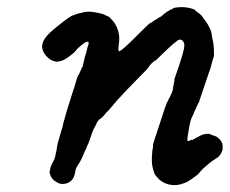

<svg xmlns="http://www.w3.org/2000/svg" viewBox="-20 -507 659 551"><path d="M490 -486Q510 -488 528 -483Q540 -479 540 -478Q540 -477 543.5 -474.5Q547 -472 548.5 -470.5Q550 -469 552 -468Q559 -463 565 -453Q567 -450 571 -445Q577 -437 582 -426Q587 -417 588 -404Q589 -399 590 -394Q594 -378 594 -358V-346L591 -337Q583 -306 580 -300Q579 -297 577 -291Q575 -285 569 -267.5Q563 -250 557 -232Q550 -209 548 -209Q548 -209 546 -204Q544 -199 540 -191Q536 -183 535.5 -180.5Q535 -178 531 -171Q527 -163 524 -148Q521 -130 520 -125Q519 -121 519 -118.5Q519 -116 518 -111.5Q517 -107 518 -105Q518 -99 527 -105Q530 -106 530 -106Q531 -104 537 -108Q540 -110 541 -110.5Q542 -111 544.5 -112.5Q547 -114 547 -113.5Q547 -113 549 -114.5Q551 -116 551.5 -116Q552 -116 553.5 -117Q555 -118 555.5 -118Q556 -118 557 -119H558L560 -120Q562 -121 562.5 -121Q563 -121 567 -122Q577 -124 583 -122Q584 -121 590 -119Q601 -116 605 -112Q614 -105 618 -95Q619 -91 619 -84.5Q619 -78 618 -75Q615 -66 608 -58Q605 -55 589 -45Q582 -40 575.5 -34Q569 -28 565 -25Q560 -21 550 -9Q548 -6 542 -2Q528 9 517 15Q509 19 498 22Q474 28 452 18Q440 12 433 4Q423 -7 423 -10Q423 -11 421 -16Q419 -21 419 -22.5Q419 -24 418 -27Q414 -41 417 -72Q417 -73 417.5 -76.5Q418 -80 419 -84V-92L427 -118L428 -119V-120V-121L429 -122V-123Q437 -147 442.5 -164.5Q448 -182 452 -193.5Q456 -205 458 -210Q460 -215 460 -215Q462 -215 464 -223Q465 -225 465.5 -225Q466 -225 467 -228Q468 -231 469 -232.5Q470 -234 470 -234Q470 -234 472 -238Q475 -245 476 -249Q476 -251 476 -251.5Q476 -252 476.5 -255Q477 -258 477.5 -260Q478 -262 478.5 -264Q479 -266 479 -269Q482 -275 480 -276Q479 -277 494 -319Q505 -352 508 -368Q509 -373 509 -378Q509 -383 507 -386Q502 -395 494 -393Q485 -390 447 -353Q423 -329 425 -333Q426 -335 415 -325Q408 -318 406 -314Q404 -310 386 -292Q368 -274 359 -264.5Q350 -255 344 -249Q335 -239 316 -219Q311 -213 305.5 -206.5Q300 -200 294.5 -193.5Q289 -187 286 -185Q276 -172 269 -167Q261 -162 257 -153L256 -151Q257 -151 257 -150.5Q257 -150 256 -150Q255 -149 248 -135Q246 -131 240.5 -114.5Q235 -98 234 -96.5Q233 -95 233 -94L230 -88Q230 -86 227.5 -81.5Q225 -77 223 -72Q213 -46 204 -34Q201 -29 200 -27Q197 -23 195 -10Q193 2 186 10Q172 24 151 20Q146 18 140 14Q136 11 136 11.5Q136 12 132 8Q125 0 123 -10L122 -13L124 -20Q124 -25 124.5 -25Q125 -25 126 -29Q127 -33 127.5 -33.5Q128 -34 130 -38Q132 -42 135 -48Q139 -57 140 -66Q140 -68 141 -70Q142 -74 143 -80Q143 -83 143.5 -84.5Q144 -86 144 -87.5Q144 -89 145 -92Q146 -95 146 -97Q147 -102 156 -132Q161 -146 161 -150Q161 -152 166 -168.5Q171 -185 172 -190Q174 -196 183 -225Q186 -234 188 -241Q194 -258 196 -266Q197 -270 200.5 -281Q204 -292 205 -292Q206 -291 209 -299Q210 -302 210 -302Q211 -302 213 -308Q213 -309 213.5 -309Q214 -309 214.5 -311.5Q215 -314 216 -314Q217 -314 220 -329Q223 -339 223 -341Q223 -343 225 -348Q227 -353 228 -359Q232 -375 234 -380Q235 -384 234 -386Q233 -388 229 -387Q224 -386 212.5 -376.5Q201 -367 196.5 -360.5Q192 -354 170 -339Q162 -334 155 -332Q148 -330 142 -330Q125 -332 113 -346Q103 -357 101 -370Q99 -388 119 -409Q132 -422 158.5 -442.5Q185 -463 190 -463Q191 -463 196.5 -465.5Q202 -468 203 -468Q204 -468 208 -469Q212 -470 213.5 -470Q215 -470 221 -472Q236 -475 251 -472Q257 -471 259 -470.5Q261 -470 262 -470Q263 -470 264.5 -469.5Q266 -469 267.5 -468.5Q269 -468 270 -468Q277 -467 285 -462Q289 -460 290 -460Q293 -460 304 -447Q319 -429 322 -404Q323 -392 321 -379Q318 -360 322 -360Q327 -360 354 -386Q410 -442 411 -441Q412 -440 417 -444Q419 -446 421 -447Q423 -448 425 -449.5Q427 -451 427.5 -451Q428 -451 429.5 -452Q431 -453 431.5 -453.5Q432 -454 433.5 -455Q435 -456 435.5 -456Q436 -456 437 -457Q438 -458 438.5 -458Q439 -458 440 -459H441Q441 -458 452 -468Q453 -469 453.5 -469Q454 -469 455 -470Q458 -473 464 -476Q467 -477 466.5 -477.5Q466 -478 469 -479Q477 -482 477 -483Q479 -485 490 -486Z"/></svg>

Font: TT2020 Style E
Style: Italic
Weight: 400
Italic angle: -15°
Version: Version 0.2.000